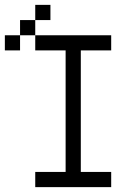

<svg xmlns="http://www.w3.org/2000/svg" viewBox="-20 -770 540 790"><path d="M437.5 0V-62.5H312.5Q312.5 -62.5 312.5 -562.5H437.5V-625H125V-562.5H250Q250 -562.5 250 -62.5H125V0ZM187.5 -687.5V-750H125V-687.5H62.5V-625H0V-562.5H62.5V-625H125V-687.5Z"/></svg>

Font: BFUnifontExMono
Style: Regular
Weight: 500
Version: Version 15.0.06